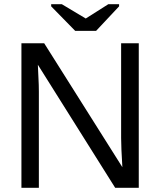

<svg xmlns="http://www.w3.org/2000/svg" viewBox="-20 -894 762 914"><path d="M165 -457V0H82V-688H190.4L562.5 -98.1Q556.6 -194.3 556.6 -236.8V-688H640.6V0H528.3L160.2 -585.9Q161.1 -553.7 163.1 -521.5Q165 -489.3 165 -457ZM546.9 -863.8 437.5 -747.1H337.9L223.6 -863.8V-874H274.4L387.7 -806.2H388.7L495.6 -874H546.9Z"/></svg>

Font: Arimo Nerd Font
Style: Regular
Weight: 400
Designer: Steve Matteson
Foundry: Monotype Imaging Inc.
Version: Version 1.33;Nerd Fonts 3.2.1